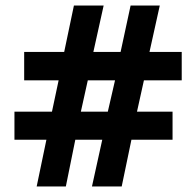

<svg xmlns="http://www.w3.org/2000/svg" viewBox="-20 -671 706 691"><path d="M112 0 147 -168H32V-269H167L191 -382H67V-484H211L246 -651H353L316 -484H414L450 -651H555L518 -484H634V-382H498L473 -269H601V-168H453L418 0H311L348 -168H251L217 0ZM271 -269H368L394 -382H296Z"/></svg>

Font: Noto Sans Telugu
Style: Bold
Weight: 700
Designer: Jelle Bosma - Monotype Design Team
Foundry: Monotype Imaging Inc.
Version: Version 2.005; ttfautohint (v1.8.4.7-5d5b)